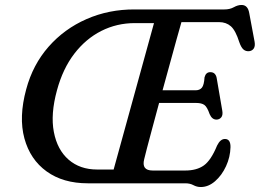

<svg xmlns="http://www.w3.org/2000/svg" viewBox="-20 -738 1046 773"><path d="M726 0H333.5Q234 0 167.8 -47.8Q101.5 -95.5 78.2 -181Q55 -266.5 85.5 -378.5Q112 -477.5 175.5 -549.8Q239 -622 328.5 -661.2Q418 -700.5 522.5 -700H883.5Q905.5 -700 921.5 -709Q937.5 -718 952.5 -718Q978 -718 983.5 -685L1005 -570Q1008 -552.5 1001.8 -543Q995.5 -533.5 983.5 -532Q970 -530.5 960.5 -538.5Q951 -546.5 943.5 -568Q928.5 -615.5 909.5 -632.2Q890.5 -649 861.5 -649H710.5Q702.5 -622 690.5 -578.2Q678.5 -534.5 664 -481.8Q649.5 -429 634.5 -374.5H767.5Q784 -374.5 792.8 -385Q801.5 -395.5 803.5 -427Q809 -447.5 826.5 -447.5Q838.5 -447.5 844.8 -440.5Q851 -433.5 852.5 -423L875 -292Q878 -274 870.5 -265.2Q863 -256.5 851.5 -256.5Q833.5 -256.5 824 -278.5Q814 -307.5 802.8 -315.5Q791.5 -323.5 770 -323.5H620.5Q606 -269.5 593.2 -222.2Q580.5 -175 571.8 -141.8Q563 -108.5 560.5 -97Q549 -51.5 594.5 -51.5H726Q772 -51.5 800.8 -72Q829.5 -92.5 854 -152Q867 -178.5 885.5 -178.5Q908.5 -178.5 908 -145.5Q907 -105.5 890 -68.8Q873 -32 846 -8.5Q819 15 788.5 15Q772.5 15 758.8 7.5Q745 0 726 0ZM209.5 -375Q183 -278.5 196.8 -206.8Q210.5 -135 256.2 -95.2Q302 -55.5 371 -55.5H437.5L600 -645H523Q450.5 -645 388 -613.5Q325.5 -582 279.2 -521.8Q233 -461.5 209.5 -375Z"/></svg>

Font: Fraunces 72pt SuperSoft
Style: Italic
Weight: 400
Italic angle: -16°
Version: Version 1.000;[b76b70a41]